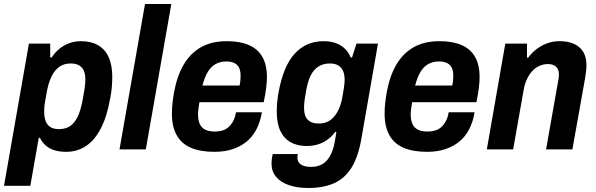

<svg xmlns="http://www.w3.org/2000/svg" viewBox="-41 -744 2970 956"><path d="M-21 181 103 -527H209V-458H216Q242 -497 279.5 -518Q317 -539 362 -539Q412 -539 447 -519Q482 -499 500 -459.5Q518 -420 518 -361Q518 -339 516 -312.5Q514 -286 508 -256Q492 -164 461 -104.5Q430 -45 386.5 -16.5Q343 12 289 12Q256 12 230 4Q204 -4 186 -20Q168 -36 158 -58H152L110 181ZM252 -101Q286 -101 308.5 -116.5Q331 -132 346 -163.5Q361 -195 370 -244Q376 -275 379 -294.5Q382 -314 383 -326Q384 -338 384 -347Q384 -375 376 -392.5Q368 -410 352 -419Q336 -428 310 -428Q278 -428 254 -411Q230 -394 214.5 -361Q199 -328 191 -281Q186 -253 183 -235.5Q180 -218 179.5 -207Q179 -196 179 -188Q179 -160 186.5 -140.5Q194 -121 210.5 -111Q227 -101 252 -101Z M554 0 681 -724H812L685 0Z M1027 12Q957 12 910 -8Q863 -28 839 -70.5Q815 -113 815 -178Q815 -204 818 -231.5Q821 -259 826 -287Q841 -367 874 -423Q907 -479 960 -509Q1013 -539 1089 -539Q1154 -539 1198.5 -519.5Q1243 -500 1265.5 -460.5Q1288 -421 1288 -361Q1288 -338 1284.5 -308Q1281 -278 1272 -235H952Q949 -217 947 -201.5Q945 -186 945 -174Q945 -145 954 -126Q963 -107 981.5 -98Q1000 -89 1029 -89Q1050 -89 1067.5 -94.5Q1085 -100 1098 -112Q1111 -124 1120.5 -142Q1130 -160 1134 -185H1263Q1255 -136 1235 -98.5Q1215 -61 1184.5 -37Q1154 -13 1114.5 -0.5Q1075 12 1027 12ZM967 -318H1152Q1155 -333 1156 -345Q1157 -357 1157 -366Q1157 -392 1149 -407.5Q1141 -423 1125 -430.5Q1109 -438 1087 -438Q1055 -438 1031.5 -424.5Q1008 -411 992.5 -384Q977 -357 967 -318Z M1494 192Q1439 192 1398 178Q1357 164 1334 137Q1311 110 1311 71Q1311 63 1312 52Q1313 41 1317 23H1442Q1441 29 1440.5 33Q1440 37 1440 41Q1440 57 1448.5 67Q1457 77 1472 82Q1487 87 1507 87Q1541 87 1564.5 73Q1588 59 1603 31.5Q1618 4 1625 -34Q1628 -48 1630 -62Q1632 -76 1634 -87H1628Q1612 -65 1590 -49Q1568 -33 1542 -25Q1516 -17 1486 -17Q1440 -17 1406.5 -35.5Q1373 -54 1355 -92Q1337 -130 1337 -189Q1337 -209 1339 -232.5Q1341 -256 1346 -284Q1370 -416 1427 -477.5Q1484 -539 1570 -539Q1621 -539 1655.5 -517.5Q1690 -496 1705 -458H1712L1734 -527H1841L1758 -51Q1742 39 1708.5 92Q1675 145 1622 168.5Q1569 192 1494 192ZM1547 -129Q1571 -129 1590 -138Q1609 -147 1624 -165Q1639 -183 1649.5 -209Q1660 -235 1665 -268Q1669 -290 1671 -304Q1673 -318 1674 -328Q1675 -338 1675 -346Q1675 -373 1667 -391Q1659 -409 1643 -418.5Q1627 -428 1601 -428Q1569 -428 1545 -413Q1521 -398 1506 -368Q1491 -338 1483 -291Q1479 -267 1476.5 -251.5Q1474 -236 1473.5 -226Q1473 -216 1473 -207Q1473 -181 1480.5 -164Q1488 -147 1504.5 -138Q1521 -129 1547 -129Z M2086 12Q2016 12 1969 -8Q1922 -28 1898 -70.5Q1874 -113 1874 -178Q1874 -204 1877 -231.5Q1880 -259 1885 -287Q1900 -367 1933 -423Q1966 -479 2019 -509Q2072 -539 2148 -539Q2213 -539 2257.5 -519.5Q2302 -500 2324.5 -460.5Q2347 -421 2347 -361Q2347 -338 2343.5 -308Q2340 -278 2331 -235H2011Q2008 -217 2006 -201.5Q2004 -186 2004 -174Q2004 -145 2013 -126Q2022 -107 2040.5 -98Q2059 -89 2088 -89Q2109 -89 2126.5 -94.5Q2144 -100 2157 -112Q2170 -124 2179.5 -142Q2189 -160 2193 -185H2322Q2314 -136 2294 -98.5Q2274 -61 2243.5 -37Q2213 -13 2173.5 -0.5Q2134 12 2086 12ZM2026 -318H2211Q2214 -333 2215 -345Q2216 -357 2216 -366Q2216 -392 2208 -407.5Q2200 -423 2184 -430.5Q2168 -438 2146 -438Q2114 -438 2090.5 -424.5Q2067 -411 2051.5 -384Q2036 -357 2026 -318Z M2383 0 2475 -527H2583V-457H2589Q2607 -482 2632 -500.5Q2657 -519 2685.5 -529Q2714 -539 2745 -539Q2786 -539 2816 -526Q2846 -513 2862.5 -486.5Q2879 -460 2879 -419Q2879 -404 2877 -387.5Q2875 -371 2872 -353L2809 0H2678L2737 -334Q2739 -344 2740.5 -353Q2742 -362 2742 -371Q2742 -390 2735.5 -401.5Q2729 -413 2717 -419Q2705 -425 2687 -425Q2666 -425 2646 -416.5Q2626 -408 2610 -391Q2594 -374 2582.5 -349.5Q2571 -325 2566 -294L2514 0Z"/></svg>

Font: Archivo SemiCondensed
Style: Bold Italic
Weight: 700
Width: 4
Italic angle: -10°
Designer: Hector Gatti
Foundry: Omnibus-Type
Version: Version 2.001